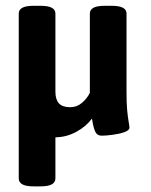

<svg xmlns="http://www.w3.org/2000/svg" viewBox="-20 -476 532 675"><path d="M45.9 0ZM432.6 -45.9Q435.1 -32.7 435.1 -27.3Q435.1 -17.6 416.7 -11.2Q398.4 -4.9 375.2 -2Q352.1 1 337.4 1Q321.8 1 315.4 -12Q309.1 -24.9 305.2 -48.3L303.2 -59.1Q283.2 -31.7 248.5 -12.7Q213.9 6.3 174.8 6.8V150.9Q174.8 165 162.1 172.1Q149.4 179.2 122.6 179.2H98.1Q71.3 179.2 58.6 172.1Q45.9 165 45.9 150.9V-428.2Q45.9 -441.9 58.6 -448.7Q71.3 -455.6 98.1 -455.6H122.6Q149.4 -455.6 162.1 -448.7Q174.8 -441.9 174.8 -428.2V-153.3Q174.8 -126.5 187 -112.8Q199.2 -99.1 226.6 -99.1Q250.5 -99.1 268.3 -114.5Q286.1 -129.9 295.9 -149.4V-428.2Q295.9 -441.9 308.6 -448.7Q321.3 -455.6 348.1 -455.6H372.6Q399.4 -455.6 412.1 -448.7Q424.8 -441.9 424.8 -428.2V-153.3Q424.8 -112.3 427 -89.1Q429.2 -65.9 432.6 -45.9Z"/></svg>

Font: Jaldi
Style: Bold
Weight: 400
Designer: Pablo Cosgaya and Nicolas Silva
Foundry: Omnibus-Type
Version: Version 1.007